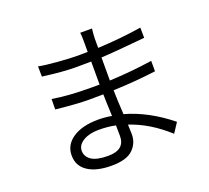

<svg xmlns="http://www.w3.org/2000/svg" viewBox="-137 -960 1273 1169"><g transform="rotate(-20 500.0 -375.0)"><path d="M180.7 -683.6Q223.6 -674.8 304.2 -668.5Q384.8 -662.1 433.6 -662.1Q482.4 -662.1 495.1 -663.1V-730.5Q495.1 -769.5 492.2 -788.1H568.4Q564.5 -755.9 563.5 -722.7V-664.1Q710.9 -670.9 846.7 -692.4L847.7 -626Q634.8 -605.5 562.5 -602.5V-453.1Q701.2 -459 839.8 -479.5V-412.1Q707 -394.5 563.5 -389.6Q564.5 -323.2 570.3 -232.4Q718.8 -191.4 860.4 -77.1L819.3 -14.6Q702.1 -121.1 574.2 -163.1Q576.2 -112.3 576.2 -99.6Q576.2 -42 534.7 -2Q493.2 38.1 396 38.1Q298.8 38.1 243.2 1.5Q187.5 -35.2 187.5 -103.5Q187.5 -171.9 248.5 -212.9Q309.6 -253.9 414.1 -253.9Q456.1 -253.9 501 -246.1Q496.1 -358.4 496.1 -387.7Q482.4 -386.7 403.8 -386.7Q325.2 -386.7 189.5 -401.4L190.4 -468.8Q293 -451.2 440.4 -451.2H495.1V-600.6Q483.4 -599.6 398.4 -599.6Q313.5 -599.6 181.6 -617.2ZM396.5 -25.4Q504.9 -25.4 504.9 -114.3L503.9 -183.6Q455.1 -194.3 394.5 -194.3Q334 -194.3 294.4 -170.4Q254.9 -146.5 254.9 -108.9Q254.9 -71.3 289.1 -48.3Q323.2 -25.4 396.5 -25.4Z"/></g></svg>

Font: GenEi Gothic M SemiLight
Style: Regular
Weight: 350
Designer: o_tamon (Modified); [Source Han Sans]
Ryoko NISHIZUKA  (kana & ideographs); Paul D. Hunt (Latin, Greek & Cyrillic); Wenl
Version: Version 1.1a;Original Version 1.004